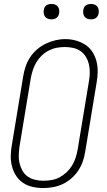

<svg xmlns="http://www.w3.org/2000/svg" viewBox="-20 -944 540 972"><path d="M198 8Q171 8 144.5 2Q118 -4 96.5 -18.5Q75 -33 61 -55Q47 -77 40.5 -102.5Q34 -128 34.5 -155.5Q35 -183 40 -210L97 -555Q101 -581 109 -605.5Q117 -630 131.5 -652.5Q146 -675 166.5 -693Q187 -711 211 -722.5Q235 -734 260 -740Q285 -746 311 -746Q339 -746 365 -738.5Q391 -731 412.5 -717Q434 -703 448 -681Q462 -659 468.5 -633.5Q475 -608 474.5 -580Q474 -552 469 -525L412 -180Q408 -154 400 -129.5Q392 -105 377.5 -82.5Q363 -60 342.5 -42Q322 -24 298 -12.5Q274 -1 248.5 3.5Q223 8 198 8ZM199 -29Q220 -29 241 -32.5Q262 -36 281 -46Q300 -56 316.5 -71.5Q333 -87 344.5 -105.5Q356 -124 362.5 -144.5Q369 -165 373 -186L430 -531Q434 -552 434.5 -574Q435 -596 430.5 -616.5Q426 -637 415.5 -655Q405 -673 388 -685Q371 -697 350.5 -701.5Q330 -706 308 -706Q287 -706 266.5 -702Q246 -698 226.5 -688Q207 -678 191 -662.5Q175 -647 164 -628.5Q153 -610 146.5 -590Q140 -570 136 -549L79 -204Q76 -183 75 -161Q74 -139 78.5 -119Q83 -99 93 -81Q103 -63 119.5 -51Q136 -39 157 -34Q178 -29 199 -29ZM440 -846Q431 -846 422.5 -849Q414 -852 408.5 -859Q403 -866 401.5 -875.5Q400 -885 402 -895Q403 -901 406 -907Q409 -913 415 -917Q421 -921 427.5 -922.5Q434 -924 440 -924Q450 -924 458.5 -921Q467 -918 472.5 -911Q478 -904 479.5 -894.5Q481 -885 479 -875Q478 -869 474.5 -863Q471 -857 465.5 -853Q460 -849 453.5 -847.5Q447 -846 440 -846ZM240 -846Q231 -846 222.5 -849Q214 -852 208.5 -859Q203 -866 201.5 -875.5Q200 -885 202 -895Q203 -901 206 -907Q209 -913 215 -917Q221 -921 227.5 -922.5Q234 -924 240 -924Q250 -924 258.5 -921Q267 -918 272.5 -911Q278 -904 279.5 -894.5Q281 -885 279 -875Q278 -869 274.5 -863Q271 -857 265.5 -853Q260 -849 253.5 -847.5Q247 -846 240 -846Z"/></svg>

Font: Iosevka Curly XLtObl
Style: Regular
Weight: 200
Italic angle: -9°
Monospace: yes
Designer: Belleve Invis
Foundry: Belleve Invis
Version: Version 11.1.0; ttfautohint (v1.8.3)